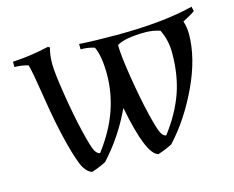

<svg xmlns="http://www.w3.org/2000/svg" viewBox="-78 -601 883 726"><g transform="rotate(-15 364.0 -238.0)"><path d="M688 -395Q688 -301 637 -192.5Q586 -84 515 -8Q490 5 459 15Q413 4 376 -188Q329 -87 256 -8Q231 5 200 15Q183 11 168.5 -13Q154 -37 133.5 -116.5Q113 -196 97 -299Q81 -402 72 -436Q48 -444 18 -444V-465Q85 -468 160 -485L167 -481Q159 -453 159 -418.5Q159 -384 173 -296.5Q187 -209 203 -142.5Q219 -76 228 -61Q237 -46 247 -46Q300 -116 324.5 -185.5Q349 -255 349 -327Q349 -399 331 -436Q307 -444 277 -444V-465Q336 -461 423 -461Q604 -461 724 -491L728 -473Q715 -463 680 -445Q688 -419 688 -395ZM531 -443Q450 -443 418 -423Q418 -384 432 -296.5Q446 -209 462 -142.5Q478 -76 487 -61Q496 -46 506 -46Q559 -116 583.5 -185.5Q608 -255 608 -342Q608 -392 587 -434Q558 -443 531 -443Z"/></g></svg>

Font: Almendra
Style: Regular
Weight: 400
Designer: Ana Sanfelippo
Foundry: Ana Sanfelippo
Version: Version 1.004